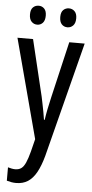

<svg xmlns="http://www.w3.org/2000/svg" viewBox="-63 -754 495 1030"><g transform="rotate(5 185.0 -239.0)"><path d="M4 -537H88L161 -233Q165 -214 169 -194Q173 -174 177 -153Q181 -132 184 -111H188Q192 -139 198 -169Q204 -199 212 -233L283 -537H366L208 81Q193 136 173.5 171Q154 206 127.5 223Q101 240 64 240Q52 240 40 238Q28 236 14 232V160Q24 163 34 165Q44 167 53 167Q73 167 86 157.5Q99 148 109 125.5Q119 103 129 65L146 -3ZM60 -668Q60 -694 72.5 -706Q85 -718 103 -718Q121 -718 133 -705.5Q145 -693 145 -668Q145 -642 133 -629Q121 -616 103 -616Q85 -616 72.5 -629Q60 -642 60 -668ZM223 -668Q223 -694 235.5 -706Q248 -718 266 -718Q284 -718 296.5 -705.5Q309 -693 309 -668Q309 -642 296.5 -629Q284 -616 266 -616Q247 -616 235 -629Q223 -642 223 -668Z"/></g></svg>

Font: Noto Sans ExtraCondensed
Style: Regular
Weight: 400
Width: 2
Designer: Monotype Design Team
Foundry: Monotype Imaging Inc.
Version: Version 2.013